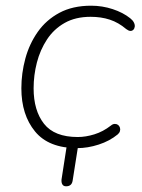

<svg xmlns="http://www.w3.org/2000/svg" viewBox="-20 -512 498 674"><path d="M251 8Q151 8 103 -50.5Q55 -109 55 -202Q55 -255 69 -306.5Q83 -358 112.5 -400Q142 -442 188.5 -467Q235 -492 300 -492Q339 -492 375.5 -480Q412 -468 437 -448Q446 -441 450 -433Q454 -425 453 -418Q452 -411 447.5 -407Q443 -403 437 -403.5Q431 -404 423 -410Q396 -433 365.5 -443Q335 -453 298 -453Q245 -453 207 -431.5Q169 -410 145 -373.5Q121 -337 109.5 -292.5Q98 -248 98 -202Q98 -124 134.5 -77.5Q171 -31 253 -31Q281 -31 311.5 -40.5Q342 -50 369 -71Q376 -77 383 -77Q390 -77 394.5 -73.5Q399 -70 401 -64Q403 -58 401 -51.5Q399 -45 393 -40Q365 -17 326.5 -4.5Q288 8 251 8ZM212 142Q203 142 199 135.5Q195 129 196 118L218 -24H258L235 122Q232 142 212 142Z"/></svg>

Font: Nunito Variable Extra Light
Style: Italic
Weight: 200
Italic angle: -9°
Designer: Vernon Adams
Foundry: Vernon Adams
Version: Version 3.602